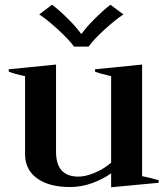

<svg xmlns="http://www.w3.org/2000/svg" viewBox="-20 -781 708 812"><path d="M146 -720 200 -761Q232 -737 268 -701Q304 -665 322 -639H326Q344 -665 380 -701Q416 -737 447 -761L502 -720Q468 -698 421 -655Q374 -612 355 -584H293Q274 -611 227 -654.5Q180 -698 146 -720ZM651 -19V-8L450 11V-48Q415 -23 369.5 -6.5Q324 10 276 10Q188 10 137 -26.5Q86 -63 86 -129V-459Q42 -468 17 -478V-488L217 -508V-139Q217 -34 312 -34Q341 -34 380 -50Q419 -66 450 -93V-459Q408 -468 382 -478V-488L581 -508V-36Q608 -31 651 -19Z"/></svg>

Font: Trirong SemiBold
Style: Regular
Weight: 600
Designer: Katatrad Team
Foundry: CadsonDemak
Version: Version 1.001